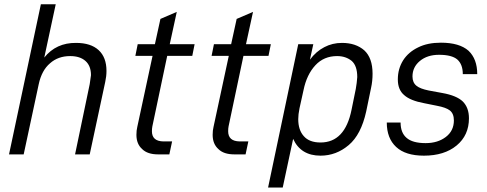

<svg xmlns="http://www.w3.org/2000/svg" viewBox="-20 -710 2240 883"><path d="M168 -690.4H236.3L183.6 -445.3Q238.3 -513.7 330.1 -512.7Q397.5 -512.7 433.6 -479.5Q469.7 -446.3 469.7 -383.8Q469.7 -359.4 463.9 -333L392.6 0H325.2L392.6 -323.2Q396.5 -347.7 398.4 -364.3Q398.4 -407.2 373 -429.7Q347.7 -452.1 302.7 -452.1Q247.1 -452.1 210 -418.9Q171.9 -386.7 158.2 -323.2L88.9 0H21.5Z M680.7 -128.9Q678.7 -119.1 678.7 -106.4Q678.7 -60.5 731.4 -59.6H771.5L758.8 0H707Q658.2 0 633.8 -24.4Q607.4 -47.9 607.4 -89.8Q607.4 -110.4 611.3 -126L681.6 -453.1H602.5L613.3 -506.8H692.4L717.8 -623L793 -655.3L760.7 -506.8H875L864.3 -453.1H749Z M1031.2 -128.9Q1029.3 -119.1 1029.3 -106.4Q1029.3 -60.5 1082 -59.6H1122.1L1109.4 0H1057.6Q1008.8 0 984.4 -24.4Q958 -47.9 958 -89.8Q958 -110.4 961.9 -126L1032.2 -453.1H953.1L963.9 -506.8H1043L1068.4 -623L1143.6 -655.3L1111.3 -506.8H1225.6L1214.8 -453.1H1099.6Z M1351.6 -506.8H1420.9L1405.3 -435.5Q1433.6 -473.6 1471.7 -493.2Q1508.8 -512.7 1552.7 -512.7Q1616.2 -512.7 1655.3 -478.5Q1693.4 -443.4 1693.4 -371.1Q1693.4 -336.9 1686.5 -305.7L1664.1 -197.3Q1640.6 -90.8 1584 -43Q1526.4 5.9 1454.1 5.9Q1363.3 5.9 1328.1 -71.3L1280.3 152.3H1212.9ZM1596.7 -205.1 1616.2 -300.8Q1621.1 -328.1 1623 -355.5Q1623 -407.2 1597.7 -429.7Q1570.3 -452.1 1530.3 -452.1Q1469.7 -452.1 1430.7 -410.2Q1390.6 -367.2 1376 -295.9L1357.4 -211.9Q1351.6 -183.6 1351.6 -162.1Q1351.6 -112.3 1377 -84Q1402.3 -54.7 1454.1 -54.7Q1566.4 -54.7 1596.7 -205.1Z M1758.8 -146.5H1822.3Q1822.3 -99.6 1849.6 -76.2Q1877 -51.8 1937.5 -51.8Q1993.2 -51.8 2030.3 -80.1Q2067.4 -108.4 2067.4 -156.2Q2067.4 -187.5 2048.8 -202.1Q2031.2 -215.8 1989.3 -223.6L1930.7 -235.4Q1867.2 -247.1 1838.9 -272.5Q1809.6 -296.9 1809.6 -344.7Q1809.6 -393.6 1834 -432.6Q1858.4 -470.7 1903.3 -492.2Q1946.3 -513.7 2007.8 -513.7Q2092.8 -513.7 2134.8 -476.6Q2174.8 -438.5 2174.8 -369.1H2108.4Q2108.4 -414.1 2083 -436.5Q2057.6 -458 1999 -458Q1945.3 -458 1911.1 -429.7Q1877 -401.4 1877 -358.4Q1877 -330.1 1895.5 -315.4Q1912.1 -301.8 1951.2 -293.9L2014.6 -282.2Q2080.1 -270.5 2108.4 -243.2Q2136.7 -214.8 2136.7 -166Q2136.7 -87.9 2080.1 -41Q2023.4 5.9 1929.7 5.9Q1844.7 5.9 1801.8 -34.2Q1758.8 -74.2 1758.8 -146.5Z"/></svg>

Font: Dinish
Style: Italic
Weight: 400
Italic angle: -12°
Designer: Bert Driehuis
Foundry: Playbeing
Version: Version 3.002; git-62d0f29-release